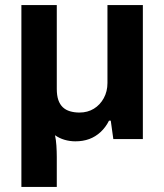

<svg xmlns="http://www.w3.org/2000/svg" viewBox="-20 -546 645 754"><path d="M64 188V-526H203V-197Q203 -171 209 -153.5Q215 -136 226.5 -125Q238 -114 255 -109Q272 -104 292 -104Q324 -104 348.5 -119Q373 -134 387.5 -160.5Q402 -187 402 -220V-526H541V0H425L415 -72H408Q395 -46 375 -27.5Q355 -9 330.5 0Q306 9 276 9Q254 9 233.5 3Q213 -3 196 -15Q200 3 201.5 26Q203 49 203 70V188Z"/></svg>

Font: Archivo SemiBold
Style: Bold
Weight: 700
Version: Version 2.001